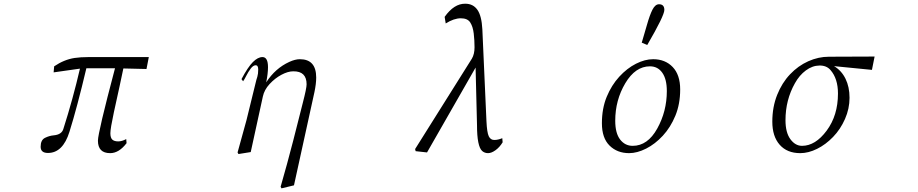

<svg xmlns="http://www.w3.org/2000/svg" viewBox="-20 -827 5040 1054"><path d="M203.1 -21.5Q203.1 -58.6 227.1 -70.3Q251 -82 274.4 -84Q319.3 -87.9 328.1 -120.1Q379.9 -282.2 418.9 -450.2L274.4 -429.7L277.3 -462.9Q332 -500 389.6 -508.8Q421.9 -513.7 466.8 -513.7H796.9L784.2 -448.2L657.2 -451.2Q648.4 -409.2 636.7 -354.5Q624 -298.8 605 -210Q585.9 -121.1 585.9 -95.7Q585.9 -70.3 596.7 -60.5Q607.4 -50.8 628.9 -50.8Q649.4 -50.8 672.9 -63.5L674.8 -41Q632.8 13.7 585 13.7Q517.6 13.7 517.6 -54.7Q517.6 -98.6 611.3 -452.1H454.1Q403.3 -237.3 361.3 -103.5Q325.2 12.7 243.2 12.7Q203.1 12.7 203.1 -21.5ZM318.4 -82ZM414.1 -429.7ZM656.2 -448.2Z M1284.2 9.8 1333 -167 1383.8 -374Q1386.7 -387.7 1392.6 -405.3Q1397.5 -421.9 1397.5 -445.3Q1397.5 -468.8 1383.8 -468.8Q1370.1 -468.8 1356.4 -450.7Q1342.8 -432.6 1332 -411.1Q1321.3 -389.6 1314.5 -380.9L1305.7 -392.6Q1340.8 -459 1368.2 -486.3Q1395.5 -513.7 1420.9 -513.7Q1451.2 -513.7 1451.2 -458Q1451.2 -423.8 1441.4 -375Q1491.2 -452.1 1568.4 -487.3Q1600.6 -502 1626 -502Q1715.8 -502 1715.8 -401.4Q1715.8 -367.2 1706.1 -321.3L1593.8 190.4L1525.4 207L1520.5 198.2Q1556.6 73.2 1589.8 -55.7Q1622.1 -183.6 1642.6 -263.7Q1663.1 -342.8 1663.1 -364.3Q1663.1 -436.5 1589.8 -435.5Q1560.5 -435.5 1524.9 -416.5Q1489.3 -397.5 1460 -365.7Q1430.7 -334 1422.9 -296.9L1356.4 7.8L1289.1 18.6Z M2258.8 -8.8 2570.3 -504.9Q2585 -529.3 2585 -567.4Q2585 -605.5 2580.6 -643.1Q2576.2 -680.7 2561.5 -703.6Q2546.9 -726.6 2509.8 -726.6Q2471.7 -726.6 2426.8 -698.2L2420.9 -734.4Q2472.7 -807.6 2534.2 -806.6Q2577.1 -806.6 2600.6 -773.4Q2624 -740.2 2627.9 -666L2650.4 -162.1Q2653.3 -99.6 2663.1 -79.1Q2672.9 -58.6 2693.4 -58.6Q2713.9 -58.6 2737.3 -68.4L2739.3 -45.9Q2722.7 -18.6 2700.2 -2.4Q2677.7 13.7 2659.2 13.7Q2640.6 13.7 2627 2Q2598.6 -23.4 2598.6 -139.6L2590.8 -456.1L2324.2 9.8L2261.7 2.9Z M3284.2 -150.4Q3284.2 -231.4 3310.5 -295.4Q3336.9 -359.4 3379.4 -405.8Q3421.9 -452.1 3471.2 -477.1Q3520.5 -502 3565.4 -502Q3631.8 -502 3672.9 -459Q3713.9 -416 3713.9 -335.9Q3713.9 -255.9 3687.5 -191.9Q3661.1 -127.9 3618.7 -82Q3576.2 -36.1 3526.9 -11.2Q3477.5 13.7 3433.6 13.7Q3368.2 13.7 3326.2 -27.8Q3284.2 -69.3 3284.2 -150.4ZM3357.4 -164.1Q3357.4 -95.7 3384.3 -61Q3411.1 -26.4 3453.1 -26.4Q3535.2 -26.4 3587.9 -121.1Q3640.6 -215.8 3640.6 -327.1Q3640.6 -392.6 3615.7 -427.7Q3590.8 -462.9 3547.9 -462.9Q3467.8 -462.9 3412.6 -370.1Q3357.4 -277.3 3357.4 -164.1ZM3502.9 -592.8Q3515.6 -633.8 3531.2 -689.5Q3546.9 -745.1 3562 -774.4Q3577.1 -803.7 3597.7 -803.7Q3627 -803.7 3627 -772.5Q3627 -741.2 3533.2 -580.1Z M4219.7 -159.2Q4219.7 -239.3 4246.1 -305.7Q4272.5 -372.1 4316.9 -418.9Q4361.3 -465.8 4417 -490.7Q4472.7 -515.6 4530.3 -515.6L4781.2 -516.6L4766.6 -443.4L4558.6 -463.9Q4599.6 -439.5 4621.6 -394.5Q4643.6 -349.6 4643.6 -290Q4643.6 -230.5 4618.7 -173.8Q4593.8 -117.2 4553.2 -75.2Q4512.7 -33.2 4465.3 -9.8Q4418 13.7 4373 13.7Q4300.8 13.7 4260.3 -32.2Q4219.7 -78.1 4219.7 -159.2ZM4292 -167Q4292 -99.6 4318.8 -63Q4345.7 -26.4 4382.8 -26.4Q4456.1 -26.4 4518.1 -109.9Q4580.1 -193.4 4580.1 -313.5Q4580.1 -395.5 4539.1 -442.4Q4517.6 -467.8 4478.5 -467.3Q4439.5 -466.8 4403.8 -440.4Q4368.2 -414.1 4343.8 -370.1Q4292 -278.3 4292 -167Z"/></svg>

Font: GenEi Koburi Mincho v6
Style: Regular
Weight: 400
Designer: o_tamon (Modified)
Foundry: o_tamon / Adobe Systems Incorporated
Version: Version 6.1